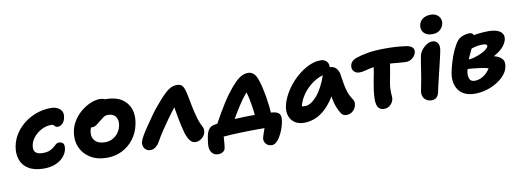

<svg xmlns="http://www.w3.org/2000/svg" viewBox="-68 -1165 4690 1734"><g transform="rotate(-10 2277.5 -297.5)"><path d="M247 9Q160 9 106.5 -23.5Q53 -56 34 -112Q15 -168 28 -236Q41 -299 76 -350.5Q111 -402 162 -440Q213 -478 274 -498.5Q335 -519 399 -519Q431 -519 457.5 -507.5Q484 -496 497.5 -473Q511 -450 504 -414Q497 -377 476.5 -359Q456 -341 435 -341Q419 -341 412 -348Q405 -355 399 -361.5Q393 -368 379 -368Q331 -368 288 -345.5Q245 -323 216.5 -288Q188 -253 181 -215Q176 -191 181.5 -172Q187 -153 205.5 -142Q224 -131 260 -131Q300 -131 324 -141.5Q348 -152 362.5 -165Q377 -178 389.5 -188.5Q402 -199 419 -199Q444 -199 456.5 -183.5Q469 -168 462 -129Q453 -88 422.5 -56.5Q392 -25 347 -8Q302 9 247 9Z M826 12Q734 12 671 -27.5Q608 -67 581 -133.5Q554 -200 570 -280Q581 -331 610 -375Q639 -419 680 -452Q721 -485 765.5 -503.5Q810 -522 851 -522Q868 -522 884.5 -516.5Q901 -511 910.5 -499.5Q920 -488 916 -468Q908 -432 888 -405Q868 -378 821 -363Q797 -355 775.5 -339Q754 -323 739 -302Q724 -281 719 -256Q707 -199 737.5 -164Q768 -129 832 -129Q886 -129 927.5 -164Q969 -199 981 -257Q990 -307 967.5 -337.5Q945 -368 898 -368Q874 -368 856.5 -356Q839 -344 815 -324Q797 -309 785 -300Q773 -291 761.5 -286.5Q750 -282 734 -282Q716 -282 701 -300Q686 -318 694 -357Q700 -385 721.5 -413Q743 -441 773.5 -463Q804 -485 837.5 -498.5Q871 -512 902 -512Q991 -512 1046.5 -477Q1102 -442 1123.5 -381.5Q1145 -321 1129 -244Q1114 -166 1070 -108.5Q1026 -51 963 -19.5Q900 12 826 12Z M1222 12Q1201 12 1184.5 0.5Q1168 -11 1161 -29.5Q1154 -48 1157 -69Q1162 -92 1182.5 -127.5Q1203 -163 1231.5 -204.5Q1260 -246 1288 -286Q1311 -320 1338.5 -353.5Q1366 -387 1393 -417.5Q1420 -448 1444 -471Q1468 -495 1496 -510.5Q1524 -526 1556 -526Q1590 -526 1605 -509Q1620 -492 1630 -455Q1640 -416 1649.5 -362.5Q1659 -309 1671 -259Q1681 -217 1689 -191.5Q1697 -166 1704 -150.5Q1711 -135 1717 -123Q1726 -107 1728.5 -95Q1731 -83 1728 -65Q1725 -45 1711 -27.5Q1697 -10 1678 0.5Q1659 11 1639 11Q1615 11 1598.5 -2Q1582 -15 1571 -37Q1560 -59 1551 -86Q1544 -108 1535.5 -145.5Q1527 -183 1519 -225.5Q1511 -268 1504.5 -307Q1498 -346 1497 -371L1544 -376Q1525 -360 1495.5 -324Q1466 -288 1432 -240.5Q1398 -193 1366 -145Q1334 -97 1311 -56Q1292 -21 1269.5 -4.5Q1247 12 1222 12Z M1845 -94Q1852 -107 1868.5 -138Q1885 -169 1908.5 -209.5Q1932 -250 1958 -291Q1984 -332 2010 -367Q2056 -428 2090 -461.5Q2124 -495 2152.5 -508.5Q2181 -522 2209 -522Q2235 -522 2258.5 -503.5Q2282 -485 2299 -430Q2308 -403 2317 -364.5Q2326 -326 2333.5 -281.5Q2341 -237 2346 -191Q2351 -145 2352 -102L2207 -81Q2207 -129 2200 -179.5Q2193 -230 2184 -276Q2175 -322 2164.5 -356Q2154 -390 2147 -404L2215 -396Q2184 -373 2152.5 -335.5Q2121 -298 2083 -239Q2059 -201 2037 -164.5Q2015 -128 1998.5 -98Q1982 -68 1973 -50ZM2310 158Q2275 158 2255.5 134Q2236 110 2242 80Q2246 64 2254 40.5Q2262 17 2271 -8Q2280 -33 2284 -54L2365 -2Q2350 -2 2321.5 -3.5Q2293 -5 2244 -5Q2202 -5 2154.5 -4.5Q2107 -4 2058 -2.5Q2009 -1 1964 1.5Q1919 4 1881.5 7.5Q1844 11 1819 16L1900 -47Q1897 -36 1895.5 -15Q1894 6 1892 29.5Q1890 53 1888.5 74.5Q1887 96 1884 109Q1881 131 1862 143Q1843 155 1820 155Q1781 155 1761.5 129.5Q1742 104 1742 67Q1743 47 1745.5 25.5Q1748 4 1752 -16Q1756 -38 1763.5 -58.5Q1771 -79 1786.5 -93.5Q1802 -108 1828 -113Q1855 -119 1899 -123.5Q1943 -128 1996.5 -131.5Q2050 -135 2106 -136.5Q2162 -138 2214 -138Q2231 -138 2255.5 -137.5Q2280 -137 2308 -136Q2336 -135 2363 -132Q2409 -128 2427 -107Q2445 -86 2435 -34Q2429 -1 2416.5 32.5Q2404 66 2387.5 94.5Q2371 123 2351.5 140.5Q2332 158 2310 158Z M2632 10Q2581 10 2546.5 -13.5Q2512 -37 2498.5 -76.5Q2485 -116 2494 -163Q2504 -214 2531.5 -265.5Q2559 -317 2597.5 -362.5Q2636 -408 2682.5 -443.5Q2729 -479 2777.5 -499.5Q2826 -520 2873 -520Q2910 -520 2931 -496Q2952 -472 2943 -428Q2940 -412 2929 -403Q2918 -394 2904 -391Q2838 -380 2781.5 -341Q2725 -302 2686 -247.5Q2647 -193 2635 -134Q2632 -117 2631.5 -102.5Q2631 -88 2635 -66L2587 -168Q2608 -150 2625 -143.5Q2642 -137 2667 -137Q2718 -137 2775 -202.5Q2832 -268 2875 -393Q2884 -417 2905 -430.5Q2926 -444 2948 -444Q2984 -444 3005 -419Q3026 -394 3030 -363Q3038 -315 3044 -275Q3050 -235 3063 -197.5Q3076 -160 3102 -120Q3113 -105 3112.5 -84Q3112 -63 3101 -42Q3090 -21 3069.5 -7Q3049 7 3020 7Q3003 7 2990.5 -0.5Q2978 -8 2971 -20Q2956 -45 2945 -70Q2934 -95 2926.5 -123.5Q2919 -152 2914 -189Q2909 -226 2906 -274L2960 -278Q2927 -194 2886.5 -138.5Q2846 -83 2802.5 -50Q2759 -17 2716 -3.5Q2673 10 2632 10Z M3202 -351Q3171 -351 3152 -372Q3133 -393 3139 -424Q3143 -447 3158.5 -462Q3174 -477 3200 -486Q3237 -500 3304 -512Q3371 -524 3469 -524Q3525 -524 3569 -521Q3613 -518 3663 -511Q3696 -506 3713.5 -489Q3731 -472 3726 -444Q3722 -426 3709.5 -409.5Q3697 -393 3677 -382Q3657 -371 3630 -371Q3613 -371 3582.5 -374Q3552 -377 3515.5 -380Q3479 -383 3443 -383Q3375 -383 3330.5 -375Q3286 -367 3256.5 -359Q3227 -351 3202 -351ZM3366 12Q3342 12 3325 0.5Q3308 -11 3301 -36Q3294 -59 3295 -96Q3296 -133 3302 -176Q3308 -219 3316 -260Q3330 -325 3335.5 -369.5Q3341 -414 3346 -442L3499 -450Q3498 -443 3493.5 -418Q3489 -393 3483.5 -359Q3478 -325 3471.5 -288.5Q3465 -252 3459 -222Q3452 -188 3451 -162.5Q3450 -137 3451 -118Q3452 -99 3453 -84.5Q3454 -70 3451 -57Q3447 -40 3435 -24Q3423 -8 3405.5 2Q3388 12 3366 12Z M3802 10Q3774 10 3753 -3.5Q3732 -17 3723.5 -40Q3715 -63 3720 -89Q3733 -154 3741 -198.5Q3749 -243 3753.5 -276Q3758 -309 3763 -338.5Q3768 -368 3774 -400Q3780 -430 3800 -455.5Q3820 -481 3846 -497Q3872 -513 3896 -513Q3928 -513 3945.5 -489.5Q3963 -466 3955 -421Q3951 -401 3943 -364.5Q3935 -328 3924 -283.5Q3913 -239 3902.5 -194.5Q3892 -150 3883 -112.5Q3874 -75 3870 -53Q3864 -23 3847 -6.5Q3830 10 3802 10ZM3911 -577Q3860 -577 3834 -605.5Q3808 -634 3816 -676Q3823 -713 3853 -733Q3883 -753 3923 -753Q3958 -753 3980.5 -738Q4003 -723 4011 -701Q4019 -679 4015 -657Q4010 -628 3984.5 -602.5Q3959 -577 3911 -577Z M4198 19Q4144 19 4106.5 2Q4069 -15 4047 -46.5Q4025 -78 4018.5 -119.5Q4012 -161 4022 -211Q4030 -250 4045 -301Q4060 -352 4082 -400.5Q4104 -449 4130 -482Q4141 -496 4159 -506Q4177 -516 4198.5 -521.5Q4220 -527 4240 -527Q4261 -527 4271.5 -514.5Q4282 -502 4277 -474Q4273 -456 4259 -429.5Q4245 -403 4227 -367.5Q4209 -332 4192 -288.5Q4175 -245 4164 -193Q4156 -153 4167 -124.5Q4178 -96 4216 -96Q4245 -96 4274 -109.5Q4303 -123 4327 -147Q4351 -171 4365 -201L4372 -181Q4359 -186 4332.5 -192Q4306 -198 4274.5 -202Q4243 -206 4212 -209Q4181 -212 4157 -211L4182 -294Q4212 -294 4245 -303.5Q4278 -313 4308 -326.5Q4338 -340 4357.5 -355.5Q4377 -371 4380 -385Q4382 -395 4371.5 -400.5Q4361 -406 4339 -406Q4302 -406 4269.5 -397.5Q4237 -389 4210.5 -379Q4184 -369 4161 -366Q4141 -365 4129.5 -377Q4118 -389 4122 -411Q4127 -436 4150.5 -454.5Q4174 -473 4205 -483Q4264 -503 4316 -509.5Q4368 -516 4412 -516Q4456 -516 4488.5 -505.5Q4521 -495 4537 -472.5Q4553 -450 4546 -416Q4539 -387 4516 -358Q4493 -329 4454 -303.5Q4415 -278 4363 -258Q4311 -238 4248 -227L4284 -297Q4331 -297 4374 -293Q4417 -289 4450 -276Q4483 -263 4500 -239.5Q4517 -216 4509 -177Q4503 -137 4474 -102Q4445 -67 4401 -39.5Q4357 -12 4304.5 3.5Q4252 19 4198 19Z"/></g></svg>

Font: Shantell Sans
Style: Bold Italic
Weight: 700
Italic angle: -11°
Designer: Stephen Nixon, Anya Danilova, Shantell Martin
Foundry: Arrow Type
Version: Version 1.011;[c5ecc13dd]